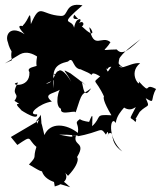

<svg xmlns="http://www.w3.org/2000/svg" viewBox="-28 -632 667 796"><path d="M44 -31C109 -75 83 -57 123 -23C106 28 129 11 92 50C119 65 165 98 143 62C147 119 206 125 263 144C207 93 187 85 199 141C292 115 214 57 254 97C319 29 286 3 285 29C337 -47 272 -24 287 -70C240 -77 318 -53 217 -74C260 -74 323 -70 285 -65C400 -86 385 -110 411 -74C431 -114 410 -27 421 -78C452 -92 418 -45 479 -4C412 -65 431 -158 452 -122C458 -179 530 -208 471 -199C512 -156 538 -196 534 -186C504 -126 510 -153 534 -126C546 -161 516 -108 551 -168C584 -202 596 -182 576 -225C618 -199 593 -219 619 -263C564 -293 604 -232 547 -295C560 -263 498 -326 553 -370C506 -376 447 -314 468 -394C388 -314 444 -321 387 -386C369 -363 386 -373 417 -345C431 -373 466 -330 451 -363C523 -340 449 -357 464 -384C477 -414 530 -450 555 -470C516 -436 481 -396 456 -427C383 -426 404 -414 430 -457C394 -489 360 -420 342 -519C354 -513 374 -463 311 -523C327 -529 314 -564 279 -514C350 -584 257 -529 280 -571C317 -526 292 -580 279 -517C271 -559 209 -519 314 -610C237 -624 259 -563 224 -566C139 -571 140 -624 100 -532C97 -605 94 -550 66 -526C82 -516 22 -545 74 -490C2 -538 -17 -465 19 -438C-1 -497 -1 -452 20 -419C12 -368 43 -394 -8 -369L55 -407C109 -436 165 -354 127 -406C115 -339 125 -334 208 -321C181 -336 198 -318 195 -266C187 -342 197 -364 254 -377C281 -404 269 -336 319 -345C282 -349 342 -334 351 -321C358 -342 395 -304 390 -318C351 -281 366 -314 405 -228C433 -224 365 -270 434 -154C361 -159 396 -147 354 -109C354 -147 363 -186 331 -99C386 -137 334 -118 303 -138C276 -119 301 -124 295 -81C248 -118 181 -128 156 -72C136 -161 148 -86 141 -158C145 -154 99 -107 134 -137C113 -96 143 -91 124 -127L17 -64ZM190 -337C143 -353 144 -345 179 -386C147 -351 75 -361 94 -333C98 -259 -2 -282 47 -290C12 -231 58 -251 32 -214C82 -183 11 -223 61 -175C33 -193 131 -123 126 -158C79 -154 136 -204 187 -211C139 -250 219 -242 233 -274C211 -267 198 -190 225 -181C219 -146 298 -184 284 -161C316 -260 307 -233 350 -266C317 -214 318 -278 310 -295C352 -256 316 -291 264 -328C219 -352 247 -337 267 -293C221 -375 190 -327 248 -322C189 -374 211 -287 162 -285L195 -300Z"/></svg>

Font: Hussar Lance
Style: Regular
Weight: 700
Foundry: Cannot Into Space Fonts, PlusOne Fonts
Version: Version 2.27